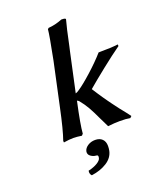

<svg xmlns="http://www.w3.org/2000/svg" viewBox="-167 -802 967 1151"><g transform="rotate(-20 316.0 -227.0)"><path d="M307.1 50.8Q335.9 50.8 352.1 66.9Q368.2 83 368.2 110.8Q368.2 126.5 365.2 141.1Q356 183.6 314.9 209.5Q273.9 235.4 216.8 243.2Q204.1 230.5 208 210.9Q244.1 202.6 266.8 188.5Q289.6 174.3 292 160.2Q296.9 141.1 282.2 141.1Q263.2 140.1 247.3 128.2Q231.4 116.2 234.9 97.2Q239.3 77.6 259.8 64.2Q280.3 50.8 307.1 50.8ZM176.8 -207 235.8 -481Q266.1 -633.3 269 -669.9L275.9 -675.8Q319.3 -678.7 363.8 -696.8Q379.4 -696.8 385.7 -694.6Q392.1 -692.4 391.1 -688Q378.4 -644 354 -526.9Q353 -522 350.6 -512Q348.1 -502 347.2 -497.1L293.9 -251Q304.2 -253.9 315.9 -262.2Q350.6 -284.7 408.4 -336.7Q466.3 -388.7 506.8 -435.1Q590.8 -435.1 630.9 -440.9L631.8 -430.2Q579.1 -393.1 508.3 -336.7Q437.5 -280.3 393.1 -242.2Q405.8 -221.7 418.5 -202.9Q431.2 -184.1 438.7 -172.9Q446.3 -161.6 459 -144Q471.7 -126.5 474.9 -122.1Q478 -117.7 492.4 -98.6Q506.8 -79.6 507.8 -78.1Q546.9 -29.8 561 -9.8L550.8 0Q527.3 -4.9 485.8 -4.9Q450.7 -4.9 409.2 0Q403.3 -12.7 392.1 -35.4Q380.9 -58.1 379.9 -60.1Q357.4 -108.9 339.8 -139.6Q322.3 -170.4 296.9 -201.2Q287.1 -207.5 286.1 -208Q286.1 -207.5 285.6 -206.1Q285.2 -204.6 285.2 -204.1Q254.9 -64.9 251 -9.8L242.2 0Q209 -4.9 189 -4.9Q163.1 -4.9 127 1L126 -8.8Q147.9 -70.3 176.8 -207Z"/></g></svg>

Font: Linear Smooth
Style: Bold Italic
Weight: 700
Designer: Philipp H. Poll, Flanker
Foundry: Philipp H. Poll, reworked by Flanker
Version: Version 1.061 | FøM Fix